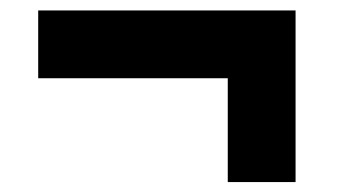

<svg xmlns="http://www.w3.org/2000/svg" viewBox="-20 -187 654 373"><path d="M422.5 166.7V-35H54.2V-166.7H554.2V166.7Z"/></svg>

Font: 0xA000-Squareish
Style: Squareish-Bold
Weight: 700
Version: Version 0.1